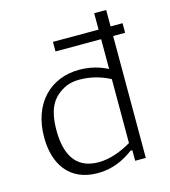

<svg xmlns="http://www.w3.org/2000/svg" viewBox="-114 -857 849 959"><g transform="rotate(-15 310.0 -377.0)"><path d="M60 -230C60 -95 125 11.5 274 11.5C352.5 11.5 412.5 -19.5 459.5 -54.5H469V0H524V-630.5H586V-680H524V-765H462V-680H226V-630.5H462V-476.5C418.5 -499 369 -511.5 316.5 -511.5C167 -511.5 60 -406 60 -230ZM128.5 -248.5C128.5 -363 166 -405.5 199.5 -430C233 -454.5 263 -463.5 305.5 -463.5C358 -463.5 412 -450.5 462 -424V-93.5C410 -63 351 -40 291.5 -40C163 -40 128.5 -139.5 128.5 -248.5Z"/></g></svg>

Font: Monaspace Argon ExtraLight
Style: Regular
Weight: 200
Designer: Riley Cran & the Lettermatic Team
Foundry: Lettermatic
Version: Version 1.000 (Monaspace Argon)